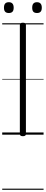

<svg xmlns="http://www.w3.org/2000/svg" viewBox="-20 -1221 415 1741"><path d="M188 14Q173 14 166.5 9Q160 4 160 -5V-996Q160 -1006 167 -1010.5Q174 -1015 187 -1015Q201 -1015 208 -1010.5Q215 -1006 215 -996V-5Q215 4 208.5 9Q202 14 188 14ZM60 -1103Q38 -1103 27 -1114.5Q16 -1126 16 -1151Q16 -1177 27 -1189Q38 -1201 60 -1201Q82 -1201 93 -1188.5Q104 -1176 104 -1151Q104 -1126 93 -1114.5Q82 -1103 60 -1103ZM316 -1103Q293 -1103 282.5 -1114.5Q272 -1126 272 -1151Q272 -1177 283 -1189Q294 -1201 315 -1201Q337 -1201 348 -1188.5Q359 -1176 359 -1151Q359 -1126 348 -1114.5Q337 -1103 316 -1103ZM0 490H375V500H0ZM0 -20H375V0H0ZM0 -505H375V-500H0ZM0 -1010H375V-1000H0Z"/></svg>

Font: Playwrite PE Guides
Style: Regular
Weight: 400
Designer: Veronika Burian, José Scaglione
Foundry: TypeTogether
Version: Version 1.003